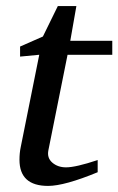

<svg xmlns="http://www.w3.org/2000/svg" viewBox="-20 -599 389 631"><path d="M349 -419H202L139 -105Q134 -80 152 -64.5Q170 -49 197 -49Q229 -49 301 -73V-33Q192 12 138 12Q44 12 44 -74Q44 -96 48 -115L109 -419L46 -413V-446L121 -479L170 -579H231L211 -465H349Z"/></svg>

Font: Veleka
Style: Italic
Weight: 400
Italic angle: -12°
Designer: Stefan Peev, Context Ltd, 2016; SIL International, 1997-2014.
Foundry: Stefan Peev, Context Ltd, 2016
Version: Version 1.000